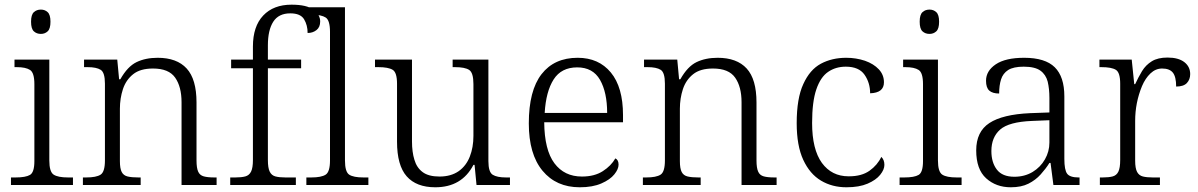

<svg xmlns="http://www.w3.org/2000/svg" viewBox="-20 -791 5124 821"><path d="M154.8 -646Q136.7 -646 124.8 -657Q112.8 -668 112.8 -698.2Q112.8 -728 124.8 -739Q136.7 -750 154.8 -750Q171.9 -750 183.8 -739Q195.8 -728 195.8 -698.2Q195.8 -668 183.8 -657Q171.9 -646 154.8 -646ZM292 -32.2V0H26.9V-32.2H46.9Q89.8 -32.2 108.4 -43.2Q127 -54.2 127 -102.1V-431.2Q127 -480 108.4 -491.9Q89.8 -503.9 51.8 -503.9H42V-536.1H190.9V-105Q190.9 -56.2 209.5 -44.2Q228 -32.2 271 -32.2Z M581.5 -32.2V0H334.5V-32.2H348.6Q391.6 -32.2 410.2 -44.2Q428.7 -56.2 428.7 -105V-433.1Q428.7 -481 410.6 -492.4Q392.6 -503.9 354.5 -503.9H339.4V-536.1H481.4L489.3 -452.1H494.6Q525.4 -506.8 564 -525.4Q602.5 -543.9 654.3 -543.9Q736.3 -543.9 778.3 -498Q820.3 -452.1 820.3 -353V-105Q820.3 -72.3 827.6 -56.6Q834.5 -41.5 851.1 -36.9Q867.7 -32.2 896.5 -32.2H906.2V0H756.3V-354Q756.3 -419.9 729 -459Q701.7 -498 634.3 -498Q579.6 -498 549.3 -473.6Q518.6 -449.2 505.6 -409.7Q492.7 -370.1 492.7 -326.2V-102.1Q492.7 -70.3 500.5 -55.4Q508.3 -40.5 525.6 -36.4Q543 -32.2 571.3 -32.2Z M1245.1 -32.2V0H964.4V-32.2H986.3Q1012.2 -32.2 1028.8 -36.6Q1045.4 -41 1053.5 -57.1Q1061.5 -73.2 1061.5 -106.9V-499H968.3V-536.1H1061.5V-591.8Q1061.5 -678.2 1105.5 -724.6Q1149.4 -771 1226.6 -771Q1291.5 -771 1320.3 -749.5Q1349.1 -728 1349.1 -699.2Q1349.1 -674.8 1333.3 -662.4Q1317.4 -649.9 1295.4 -649.9Q1295.4 -683.1 1280.3 -708.5Q1265.1 -733.9 1221.2 -733.9Q1171.4 -733.9 1148.4 -698Q1125.5 -662.1 1125.5 -597.2V-536.1H1267.6V-499H1125.5V-106.9Q1125.5 -72.8 1133.3 -57.1Q1141.1 -41 1157.7 -36.6Q1174.3 -32.2 1200.2 -32.2Z M1555.2 -32.2V0H1290V-32.2H1311Q1354 -32.2 1372.6 -44.2Q1391.1 -56.2 1391.1 -105V-654.8Q1391.1 -704.1 1372.6 -716.1Q1354 -728 1315.9 -728H1290V-759.8H1455.1V-105Q1455.1 -56.2 1473.1 -44.2Q1491.2 -32.2 1534.2 -32.2Z M1841.3 9.8Q1760.3 9.8 1719 -37.1Q1677.7 -84 1677.7 -185.1V-433.1Q1677.7 -481 1659.2 -492.4Q1640.6 -503.9 1597.7 -503.9H1583.5V-536.1H1741.7V-186Q1741.7 -141.1 1752 -107.9Q1761.7 -74.2 1787.1 -55.2Q1812.5 -36.1 1859.4 -36.1Q1908.2 -36.1 1941.4 -59.1Q1973.6 -82 1989 -121.6Q2004.4 -161.1 2004.4 -210V-431.2Q2004.4 -480 1986.3 -491.9Q1968.3 -503.9 1925.3 -503.9H1915.5V-536.1H2068.4V-102.1Q2068.4 -55.2 2086.9 -43.7Q2105.5 -32.2 2143.6 -32.2H2160.6V0H2017.6L2009.3 -85.9H2004.4Q1954.6 9.8 1841.3 9.8Z M2459 9.8Q2358.4 9.8 2299.8 -61Q2241.2 -131.8 2241.2 -263.2Q2241.2 -403.8 2295.7 -473.9Q2350.1 -543.9 2450.2 -543.9Q2540 -543.9 2592 -481Q2644 -418 2644 -298.8V-268.1H2307.1Q2308.1 -149.9 2350.6 -93Q2393.1 -36.1 2468.3 -36.1Q2522 -36.1 2557.6 -59.1Q2593.3 -82 2611.3 -113.8Q2625 -107.4 2625 -86.9Q2625 -67.9 2606.9 -45.4Q2588.9 -22.9 2551.5 -6.6Q2514.2 9.8 2459 9.8ZM2309.1 -308.1H2576.2Q2576.2 -396 2545.7 -449.5Q2515.1 -502.9 2448.2 -502.9Q2380.4 -502.9 2347.4 -451.4Q2314.5 -399.9 2309.1 -308.1Z M2976.1 -32.2V0H2729V-32.2H2743.2Q2786.1 -32.2 2804.7 -44.2Q2823.2 -56.2 2823.2 -105V-433.1Q2823.2 -481 2805.2 -492.4Q2787.1 -503.9 2749 -503.9H2733.9V-536.1H2876L2883.8 -452.1H2889.2Q2919.9 -506.8 2958.5 -525.4Q2997.1 -543.9 3048.8 -543.9Q3130.9 -543.9 3172.9 -498Q3214.8 -452.1 3214.8 -353V-105Q3214.8 -72.3 3222.2 -56.6Q3229 -41.5 3245.6 -36.9Q3262.2 -32.2 3291 -32.2H3300.8V0H3150.9V-354Q3150.9 -419.9 3123.5 -459Q3096.2 -498 3028.8 -498Q2974.1 -498 2943.8 -473.6Q2913.1 -449.2 2900.1 -409.7Q2887.2 -370.1 2887.2 -326.2V-102.1Q2887.2 -70.3 2895 -55.4Q2902.8 -40.5 2920.2 -36.4Q2937.5 -32.2 2965.8 -32.2Z M3599.6 9.8Q3538.1 9.8 3490.7 -18.6Q3442.9 -46.9 3414.8 -107.4Q3386.7 -168 3386.7 -264.2Q3386.7 -370.6 3415 -431.6Q3442.9 -493.2 3490.2 -518.6Q3537.6 -543.9 3598.6 -543.9Q3640.6 -543.9 3678.7 -531.2Q3715.8 -518.1 3737.8 -494.6Q3759.8 -471.2 3759.8 -439Q3759.8 -394 3700.7 -392.1Q3700.7 -437 3676.8 -471.4Q3652.8 -505.9 3596.7 -505.9Q3553.7 -505.9 3521.5 -483.9Q3488.8 -461.9 3470.7 -408.9Q3452.6 -356 3452.6 -265.1Q3452.6 -152.3 3494.6 -94.2Q3536.6 -37.1 3608.4 -37.1H3610.8Q3664.6 -37.1 3698.2 -61Q3731.9 -85 3748.5 -120.1Q3761.7 -107.9 3761.7 -85.9Q3761.7 -65.9 3743.7 -43.5Q3725.6 -21 3689.7 -5.6Q3653.8 9.8 3599.6 9.8Z M3954.6 -646Q3936.5 -646 3924.6 -657Q3912.6 -668 3912.6 -698.2Q3912.6 -728 3924.6 -739Q3936.5 -750 3954.6 -750Q3971.7 -750 3983.6 -739Q3995.6 -728 3995.6 -698.2Q3995.6 -668 3983.6 -657Q3971.7 -646 3954.6 -646ZM4091.8 -32.2V0H3826.7V-32.2H3846.7Q3889.6 -32.2 3908.2 -43.2Q3926.8 -54.2 3926.8 -102.1V-431.2Q3926.8 -480 3908.2 -491.9Q3889.6 -503.9 3851.6 -503.9H3841.8V-536.1H3990.7V-105Q3990.7 -56.2 4009.3 -44.2Q4027.8 -32.2 4070.8 -32.2Z M4302.2 9.8Q4239.3 9.8 4196.8 -28.6Q4154.3 -66.9 4154.3 -147.9Q4154.3 -228 4210.7 -264.9Q4267.1 -301.8 4384.3 -307.1L4467.3 -310.1V-372.1Q4467.3 -411.1 4460 -441.9Q4452.1 -472.2 4428.7 -489Q4405.3 -505.9 4357.4 -505.9Q4314 -505.9 4291 -491.7Q4268.6 -477.1 4260.5 -451.4Q4252.4 -425.8 4252.4 -391.1Q4224.1 -391.1 4210.2 -403.6Q4196.3 -416 4196.3 -445.8Q4196.3 -487.8 4237.8 -515.9Q4279.3 -543.9 4359.4 -543.9Q4449.2 -543.9 4490.2 -503.4Q4531.2 -462.9 4531.2 -378.9V-111.8Q4531.2 -64 4543.2 -48.1Q4555.2 -32.2 4592.3 -32.2H4596.2V0H4484.4L4472.2 -94.2H4467.3Q4459.5 -81.5 4450 -69.3Q4440.4 -57.1 4429.7 -44.9Q4408.2 -21 4377.7 -5.6Q4347.2 9.8 4302.2 9.8ZM4317.4 -35.2Q4361.3 -35.2 4395.5 -55.7Q4429.2 -76.2 4448.2 -109.6Q4467.3 -143.1 4467.3 -181.2V-276.9L4393.1 -273.9Q4294.4 -270 4256.8 -237.1Q4219.2 -204.1 4219.2 -145Q4219.2 -96.2 4242.7 -65.7Q4266.1 -35.2 4317.4 -35.2Z M4939.9 -32.2V0H4683.1V-32.2H4695.3Q4721.2 -32.2 4737.8 -36.6Q4754.4 -41 4762.2 -57.1Q4770 -73.2 4770 -106.9V-433.1Q4770 -481 4751.5 -492.4Q4732.9 -503.9 4689.9 -503.9H4681.2V-536.1H4819.3L4830.1 -431.2H4834Q4847.2 -460 4863.3 -486.8Q4879.4 -513.2 4905.3 -529.1Q4931.2 -544.9 4972.2 -544.9Q5019 -544.9 5044.2 -525.4Q5069.3 -505.9 5069.3 -474.1Q5069.3 -451.2 5055.2 -436Q5041 -420.9 5009.3 -420.9Q5009.3 -462.9 4995.1 -480.5Q4981 -498 4949.2 -498Q4921.4 -498 4899.4 -477.1Q4877.4 -456.1 4863.3 -422.9Q4834 -352.1 4834 -273.9V-104Q4834 -71.3 4842.3 -55.7Q4850.6 -40.5 4866.9 -36.4Q4883.3 -32.2 4909.2 -32.2Z"/></svg>

Font: Koh Santepheap Light
Style: Regular
Weight: 300
Designer: Danh Hong
Version: Version 2.002; ttfautohint (v1.8.3)